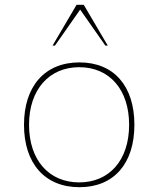

<svg xmlns="http://www.w3.org/2000/svg" viewBox="-20 -770 660 800"><path d="M101 -250C101 -398 186 -490 310 -490C437 -490 518 -396 518 -250C518 -102 435 -10 310 -10C185 -10 101 -102 101 -250ZM80 -250C80 -90 166 10 311 10C455 10 540 -89 540 -250C540 -411 455 -510 311 -510C166 -510 80 -410 80 -250ZM209 -580 314 -730 419 -580H429L329 -750H299L199 -580Z"/></svg>

Font: Perun Thin
Style: Regular
Weight: 100
Foundry: Copyright (c) Stefan Peev, Context Ltd, 2016
Version: Version 1.089